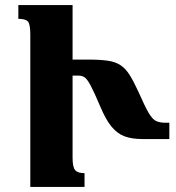

<svg xmlns="http://www.w3.org/2000/svg" viewBox="-20 -734 691 754"><path d="M265 -115Q265 -77 275.5 -65.5Q286 -54 312 -54V0H99V-599Q99 -638 90 -649Q81 -660 52 -660V-714H265V-500H328Q374 -500 404 -495.5Q434 -491 454 -477.5Q474 -464 489.5 -439Q505 -414 523 -375Q548 -318 563 -292Q578 -266 592.5 -259Q607 -252 630 -252H645V-188H538Q498 -188 469.5 -198.5Q441 -209 418.5 -236Q396 -263 374 -315Q350 -372 336 -398Q322 -424 312 -430.5Q302 -437 289 -437H265Z"/></svg>

Font: Noto Serif Armenian SemiCondensed ExtraBold
Style: Regular
Weight: 800
Width: 4
Designer: Monotype Design Team
Foundry: Monotype Imaging Inc.
Version: Version 2.008; ttfautohint (v1.8.4.7-5d5b)